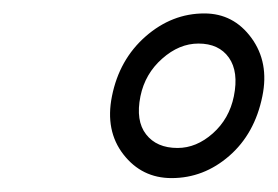

<svg xmlns="http://www.w3.org/2000/svg" viewBox="-20 -741 410 283"><path d="M145 -599.1Q155.8 -653.3 194.6 -687.3Q233.4 -721.2 281.2 -721.2Q324.2 -721.2 350.6 -685.1Q377 -648.9 366.7 -599.1Q355.5 -543.9 317.9 -511.2Q280.3 -478.5 232.9 -478.5Q189 -478.5 161.9 -513.4Q134.8 -548.3 145 -599.1ZM187 -599.1Q179.7 -563 195.3 -543Q210.9 -522.9 241.7 -522.9Q269.5 -522.9 293.7 -544.4Q317.9 -565.9 324.7 -599.1Q332 -635.3 317.4 -656Q302.7 -676.8 272.5 -676.8Q244.1 -676.8 219 -654.5Q193.8 -632.3 187 -599.1Z"/></svg>

Font: Franko
Style: Light Italic
Weight: 300
Designer: Google
Version: Version 1.200310; 2013